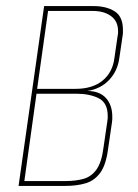

<svg xmlns="http://www.w3.org/2000/svg" viewBox="-20 -611 454 631"><path d="M41 0 125 -591H288Q329 -591 356.5 -574Q384 -557 384 -513Q384 -509 384 -504Q384 -499 383 -494L372 -419Q366 -377 338.5 -348Q311 -319 267 -312Q307 -312 328 -289Q349 -266 349 -228Q349 -224 349 -219Q349 -214 348 -209L335 -120Q328 -68 309 -42.5Q290 -17 261 -8.5Q232 0 195 0ZM228 -319Q284 -319 317 -346Q350 -373 356 -420L367 -496Q368 -499 368 -502.5Q368 -506 368 -509Q368 -541 345 -558Q322 -575 285 -575H138L102 -319ZM195 -16Q230 -16 255.5 -23.5Q281 -31 297.5 -54.5Q314 -78 320 -125L333 -214Q334 -219 334 -222.5Q334 -226 334 -230Q334 -273 304.5 -288Q275 -303 231 -303H100L60 -16Z"/></svg>

Font: Alumni Sans Pinstripe
Style: Italic
Weight: 400
Italic angle: -8°
Designer: Robert E. Leuschke
Foundry: Robert E. Leuschke
Version: Version 1.010; ttfautohint (v1.8.4.7-5d5b)